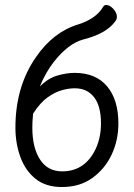

<svg xmlns="http://www.w3.org/2000/svg" viewBox="-20 -735 540 772"><path d="M229 17Q164 17 123 -16Q82 -49 62 -103.5Q42 -158 42 -222Q42 -387 125 -506Q195 -607 295 -637Q367 -660 395 -708Q399 -715 407 -715Q421 -715 435.5 -699.5Q450 -684 450 -667Q450 -658 444 -650Q409 -600 314 -576Q255 -560 197 -487Q164 -445 140 -387Q174 -421 211.5 -431.5Q249 -442 280 -442Q365 -442 410.5 -388Q456 -334 456 -239Q456 -171 429 -113.5Q402 -56 351.5 -19.5Q301 17 229 17ZM230 -46Q323 -46 366 -139Q386 -184 386 -239Q386 -309 358 -344.5Q330 -380 281 -380Q257 -380 229.5 -372.5Q202 -365 172 -344Q142 -323 113 -278L112 -266Q110 -244 110 -222Q110 -141 141 -93.5Q172 -46 230 -46Z"/></svg>

Font: LXGW WenKai Mono TC
Style: Regular
Weight: 400
Designer: LXGW / Fontworks Inc.
Foundry: LXGW / Fontworks Inc.
Version: Version 1.330